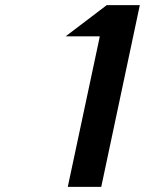

<svg xmlns="http://www.w3.org/2000/svg" viewBox="-20 -731 615 751"><path d="M368.2 -578.1 370.1 -588.9H236.8L397.5 -710.9H526.9L376 0H245.1Z"/></svg>

Font: Tuffy
Style: BoldItalic
Weight: 700
Italic angle: -12°
Designer: Thatcher Ulrich, Karoly Barta, Michael Everson
Version: Version 001.271